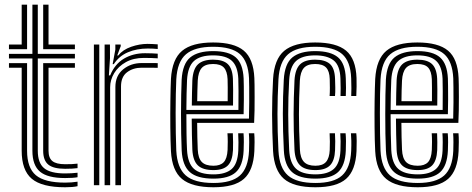

<svg xmlns="http://www.w3.org/2000/svg" viewBox="-20 -790 2012 819"><path d="M257.8 -30.5Q183.2 -30.5 150.8 -57.6Q118.2 -84.8 118.2 -147V-540.5H18.2V-560.2H118.2V-770H141.2V-560.2H299.5V-540.5H141.2V-147Q141.2 -95 168.2 -72.6Q195.2 -50.2 257.8 -50.2Q285.2 -50.2 310.8 -53.2V-34Q291.5 -30.5 257.8 -30.5ZM18.2 -580.2V-600H72.5V-770H95.5V-580.2ZM164.2 -580.2V-770H187V-600H299.5V-580.2ZM257.8 8.8Q158.5 8.8 115.5 -27.5Q72.5 -63.8 72.5 -147V-501H18.2V-520.8H95.5V-147Q95.5 -74 133.1 -42.5Q170.8 -11 257.8 -11Q285.2 -11 310.8 -15V4.2Q290.8 8.8 257.8 8.8ZM257.8 -70Q207.8 -70 186 -87.9Q164.2 -105.8 164.2 -147V-520.8H299.5V-501H187V-147Q187 -116.2 203.5 -102.9Q220 -89.5 257.8 -89.5Q273 -89.5 286.2 -90Q299.5 -90.5 310.8 -92V-72.8Q289.8 -70 257.8 -70Z M460.5 -516.5 472 -578.5V-600H494.8L495 -593.2L480.2 -553.5H484.5Q503.8 -578 539.4 -590.4Q575 -602.8 609.2 -602.8Q617.8 -602.8 630.6 -602.2Q643.5 -601.8 652.8 -600.8V-581Q645.2 -582 633 -582.5Q620.8 -583 610.2 -583Q563.5 -583 525.9 -567.1Q488.2 -551.2 465.5 -516.5ZM426.2 0V-600H449L449.2 -542L444.5 -468.5H450Q469.5 -516.5 508.6 -539.8Q547.8 -563 598.5 -563Q611.8 -563 629 -562.4Q646.2 -561.8 652.8 -561V-541.2Q644.2 -542 625.9 -542.5Q607.5 -543 593.8 -543Q549.2 -543 517 -525Q484.8 -507 467.2 -478.2Q449.8 -449.5 449.8 -417.2V0ZM380.5 0V-600H403.5V0ZM472.2 0V-419Q472.2 -467.2 505.2 -494.1Q538.2 -521 584 -521Q600.5 -521 619.5 -521Q638.5 -521 652.8 -520.8V-500.8Q639 -501 619.2 -501.1Q599.5 -501.2 584 -501.2Q548 -501.2 522.1 -481.9Q496.2 -462.5 496.2 -421.2V0Z M890.5 8.8Q799.2 8.8 756.5 -26.5Q713.8 -61.8 709.2 -145Q707 -189.8 706.5 -247.8Q706 -305.8 706.8 -361.1Q707.5 -416.5 709.2 -453.5Q714.2 -537.8 756.8 -573.2Q799.2 -608.8 889 -608.8Q978.2 -608.8 1019.8 -574.1Q1061.2 -539.5 1065 -457.2Q1065.5 -449.8 1065.8 -427.9Q1066 -406 1066.1 -377.1Q1066.2 -348.2 1065.8 -318.6Q1065.2 -289 1064 -265.8H821Q821.2 -232.2 821.8 -204.9Q822.2 -177.5 823.5 -152.2Q825.2 -115 840.9 -99Q856.5 -83 890.5 -83Q919.8 -83 934.2 -98.1Q948.8 -113.2 950.8 -150.5Q951.5 -165.8 951.5 -185Q951.5 -204.2 950.2 -221.5H973.2Q974.2 -203.2 974.2 -183.4Q974.2 -163.5 973.8 -149.5Q971.5 -104 952 -84.2Q932.5 -64.5 890.5 -64.5Q844.8 -64.5 823.9 -84.6Q803 -104.8 800.5 -151Q799.2 -181.2 798.6 -215.8Q798 -250.2 797.8 -284.2H1042Q1043 -316.8 1043.1 -353Q1043.2 -389.2 1043 -417.9Q1042.8 -446.5 1042.2 -456.2Q1038.8 -528.2 1003.2 -559.4Q967.8 -590.5 889 -590.5Q811 -590.5 773.6 -558.8Q736.2 -527 732 -451.8Q730.8 -427 730 -389Q729.2 -351 729.2 -307.8Q729.2 -264.5 729.9 -222.4Q730.5 -180.2 732 -147.2Q735.8 -74.2 772.2 -41.9Q808.8 -9.5 890.5 -9.5Q967.8 -9.5 1003.2 -41.2Q1038.8 -73 1042.2 -146.2Q1043 -161.8 1043 -183.1Q1043 -204.5 1041.5 -221.5H1064.5Q1066 -204.5 1065.9 -183.2Q1065.8 -162 1065 -145.5Q1061 -62.8 1020.4 -27Q979.8 8.8 890.5 8.8ZM890.5 -28Q821 -28 789.6 -56.1Q758.2 -84.2 755 -148Q753.5 -178.8 752.8 -219.6Q752 -260.5 752.1 -303.5Q752.2 -346.5 752.9 -385Q753.5 -423.5 754.8 -449.8Q758.8 -518.2 791.5 -545.1Q824.2 -572 889 -572Q955.5 -572 985.9 -545.1Q1016.2 -518.2 1019.2 -455.8Q1019.8 -446.8 1020 -422.4Q1020.2 -398 1020.2 -366.1Q1020.2 -334.2 1019.2 -302.8H775Q775 -260.2 775.6 -220Q776.2 -179.8 777.8 -150.2Q780.8 -93.8 807.1 -70Q833.5 -46.2 890.5 -46.2Q941.8 -46.2 967.8 -68.6Q993.8 -91 996.5 -147.5Q997.2 -163 997.2 -183Q997.2 -203 996 -221.5H1018.8Q1020.2 -203.5 1020.1 -183.5Q1020 -163.5 1019.2 -147Q1016.2 -83.2 986.2 -55.6Q956.2 -28 890.5 -28ZM775 -321.2H997Q997.8 -362.5 997.4 -401.5Q997 -440.5 996.5 -454.8Q994 -507.5 969 -530.6Q944 -553.8 889 -553.8Q834 -553.8 807.5 -529.9Q781 -506 777.8 -448.5Q776.5 -424.5 775.9 -390.4Q775.2 -356.2 775 -321.2ZM798.2 -339.8Q798.2 -360.8 799 -393.5Q799.8 -426.2 800.5 -447.2Q803.2 -495.5 824.4 -515.5Q845.5 -535.5 889 -535.5Q932 -535.5 951.8 -516.5Q971.5 -497.5 973.5 -454.2Q974.2 -440.8 974.4 -407.5Q974.5 -374.2 974 -339.8ZM821.2 -358.2H951.2Q951.8 -388.8 951.4 -416.4Q951 -444 950.8 -452.2Q949.2 -486 935.2 -501.5Q921.2 -517 889 -517Q855.5 -517 840.5 -500.1Q825.5 -483.2 823.5 -446.2Q822.5 -424.8 822 -403.5Q821.5 -382.2 821.2 -358.2Z M1325.5 8.8Q1232.5 8.8 1191 -27.4Q1149.5 -63.5 1144.8 -145.8Q1140.8 -226.5 1140.6 -301.6Q1140.5 -376.8 1144.8 -453Q1149.8 -537.8 1192.4 -573.2Q1235 -608.8 1324.2 -608.8Q1414.5 -608.8 1456.2 -574Q1498 -539.2 1500.8 -457.2Q1501.2 -441.5 1501.1 -420.9Q1501 -400.2 1499.8 -380.5H1478.2Q1479 -393.8 1478.9 -413.2Q1478.8 -432.8 1478 -456.5Q1475.2 -528.2 1439.5 -559.4Q1403.8 -590.5 1324.2 -590.5Q1245 -590.5 1208.5 -558.2Q1172 -526 1167.8 -451.8Q1163.8 -378.8 1163.6 -304.5Q1163.5 -230.2 1167.8 -146.8Q1171.8 -73.5 1208.5 -41.5Q1245.2 -9.5 1325.5 -9.5Q1404 -9.5 1439.2 -41.5Q1474.5 -73.5 1478 -146.2Q1479 -170.5 1478.6 -189.5Q1478.2 -208.5 1477 -221.5H1499.8Q1501.2 -209.5 1501.5 -189Q1501.8 -168.5 1500.8 -145.5Q1497 -62.8 1456.2 -27Q1415.5 8.8 1325.5 8.8ZM1325.5 -28Q1256.2 -28 1225.1 -56.5Q1194 -85 1190.8 -148Q1186.5 -232.5 1186.5 -304.6Q1186.5 -376.8 1190.5 -449.8Q1194.5 -518.5 1227.2 -545.2Q1260 -572 1324.2 -572Q1390 -572 1421.4 -545.8Q1452.8 -519.5 1455 -455.8Q1455.8 -434 1455.9 -415Q1456 -396 1455 -380.5H1432.5Q1433.2 -394.2 1433.1 -413.1Q1433 -432 1432.2 -455.2Q1430.2 -511 1403.1 -532.4Q1376 -553.8 1324.2 -553.8Q1269 -553.8 1242.9 -529.8Q1216.8 -505.8 1213.5 -448.5Q1209.2 -373.2 1209.4 -301.9Q1209.5 -230.5 1213.5 -150Q1216.5 -95 1242.5 -70.6Q1268.5 -46.2 1325.5 -46.2Q1377.5 -46.2 1403.5 -69Q1429.5 -91.8 1432.2 -147.2Q1434 -190 1431.5 -221.5H1454.2Q1457 -191.5 1455 -146.8Q1452.2 -83.8 1422.1 -55.9Q1392 -28 1325.5 -28ZM1325.5 -64.5Q1280.2 -64.5 1259.5 -85.1Q1238.8 -105.8 1236.2 -151Q1232.2 -235 1232.4 -303Q1232.5 -371 1236.2 -447.5Q1239 -494.5 1259.5 -515Q1280 -535.5 1324.2 -535.5Q1366.2 -535.5 1387 -517.4Q1407.8 -499.2 1409.2 -453.2Q1410 -437 1410.2 -416.5Q1410.5 -396 1409 -380.5H1386Q1387.2 -396.2 1387.1 -415.1Q1387 -434 1386.5 -452.8Q1385.5 -486.8 1371 -501.9Q1356.5 -517 1324.2 -517Q1291.2 -517 1276.2 -500.2Q1261.2 -483.5 1259 -445.8Q1255.2 -371 1255.2 -302.5Q1255.2 -234 1259.2 -152.2Q1261 -116.2 1276.5 -99.6Q1292 -83 1325.5 -83Q1356.5 -83 1370.8 -99.5Q1385 -116 1386.5 -150.2Q1388 -187.5 1386 -221.5H1408.8Q1409.8 -207 1410 -187.4Q1410.2 -167.8 1409.2 -149.2Q1407.5 -105 1387.9 -84.8Q1368.2 -64.5 1325.5 -64.5Z M1761.8 8.8Q1670.5 8.8 1627.8 -26.5Q1585 -61.8 1580.5 -145Q1578.2 -189.8 1577.8 -247.8Q1577.2 -305.8 1578 -361.1Q1578.8 -416.5 1580.5 -453.5Q1585.5 -537.8 1628 -573.2Q1670.5 -608.8 1760.2 -608.8Q1849.5 -608.8 1891 -574.1Q1932.5 -539.5 1936.2 -457.2Q1936.8 -449.8 1937 -427.9Q1937.2 -406 1937.4 -377.1Q1937.5 -348.2 1937 -318.6Q1936.5 -289 1935.2 -265.8H1692.2Q1692.5 -232.2 1693 -204.9Q1693.5 -177.5 1694.8 -152.2Q1696.5 -115 1712.1 -99Q1727.8 -83 1761.8 -83Q1791 -83 1805.5 -98.1Q1820 -113.2 1822 -150.5Q1822.8 -165.8 1822.8 -185Q1822.8 -204.2 1821.5 -221.5H1844.5Q1845.5 -203.2 1845.5 -183.4Q1845.5 -163.5 1845 -149.5Q1842.8 -104 1823.2 -84.2Q1803.8 -64.5 1761.8 -64.5Q1716 -64.5 1695.1 -84.6Q1674.2 -104.8 1671.8 -151Q1670.5 -181.2 1669.9 -215.8Q1669.2 -250.2 1669 -284.2H1913.2Q1914.2 -316.8 1914.4 -353Q1914.5 -389.2 1914.2 -417.9Q1914 -446.5 1913.5 -456.2Q1910 -528.2 1874.5 -559.4Q1839 -590.5 1760.2 -590.5Q1682.2 -590.5 1644.9 -558.8Q1607.5 -527 1603.2 -451.8Q1602 -427 1601.2 -389Q1600.5 -351 1600.5 -307.8Q1600.5 -264.5 1601.1 -222.4Q1601.8 -180.2 1603.2 -147.2Q1607 -74.2 1643.5 -41.9Q1680 -9.5 1761.8 -9.5Q1839 -9.5 1874.5 -41.2Q1910 -73 1913.5 -146.2Q1914.2 -161.8 1914.2 -183.1Q1914.2 -204.5 1912.8 -221.5H1935.8Q1937.2 -204.5 1937.1 -183.2Q1937 -162 1936.2 -145.5Q1932.2 -62.8 1891.6 -27Q1851 8.8 1761.8 8.8ZM1761.8 -28Q1692.2 -28 1660.9 -56.1Q1629.5 -84.2 1626.2 -148Q1624.8 -178.8 1624 -219.6Q1623.2 -260.5 1623.4 -303.5Q1623.5 -346.5 1624.1 -385Q1624.8 -423.5 1626 -449.8Q1630 -518.2 1662.8 -545.1Q1695.5 -572 1760.2 -572Q1826.8 -572 1857.1 -545.1Q1887.5 -518.2 1890.5 -455.8Q1891 -446.8 1891.2 -422.4Q1891.5 -398 1891.5 -366.1Q1891.5 -334.2 1890.5 -302.8H1646.2Q1646.2 -260.2 1646.9 -220Q1647.5 -179.8 1649 -150.2Q1652 -93.8 1678.4 -70Q1704.8 -46.2 1761.8 -46.2Q1813 -46.2 1839 -68.6Q1865 -91 1867.8 -147.5Q1868.5 -163 1868.5 -183Q1868.5 -203 1867.2 -221.5H1890Q1891.5 -203.5 1891.4 -183.5Q1891.2 -163.5 1890.5 -147Q1887.5 -83.2 1857.5 -55.6Q1827.5 -28 1761.8 -28ZM1646.2 -321.2H1868.2Q1869 -362.5 1868.6 -401.5Q1868.2 -440.5 1867.8 -454.8Q1865.2 -507.5 1840.2 -530.6Q1815.2 -553.8 1760.2 -553.8Q1705.2 -553.8 1678.8 -529.9Q1652.2 -506 1649 -448.5Q1647.8 -424.5 1647.1 -390.4Q1646.5 -356.2 1646.2 -321.2ZM1669.5 -339.8Q1669.5 -360.8 1670.2 -393.5Q1671 -426.2 1671.8 -447.2Q1674.5 -495.5 1695.6 -515.5Q1716.8 -535.5 1760.2 -535.5Q1803.2 -535.5 1823 -516.5Q1842.8 -497.5 1844.8 -454.2Q1845.5 -440.8 1845.6 -407.5Q1845.8 -374.2 1845.2 -339.8ZM1692.5 -358.2H1822.5Q1823 -388.8 1822.6 -416.4Q1822.2 -444 1822 -452.2Q1820.5 -486 1806.5 -501.5Q1792.5 -517 1760.2 -517Q1726.8 -517 1711.8 -500.1Q1696.8 -483.2 1694.8 -446.2Q1693.8 -424.8 1693.2 -403.5Q1692.8 -382.2 1692.5 -358.2Z"/></svg>

Font: Big Shoulders Inline Text
Style: Bold
Weight: 700
Designer: Patric King
Foundry: XO Type Co
Version: Version 1.000